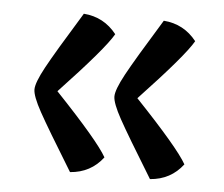

<svg xmlns="http://www.w3.org/2000/svg" viewBox="-39 -529 583 500"><g transform="rotate(5 253.0 -279.0)"><path d="M161 -486Q214 -482 247 -440Q225 -401 110 -279Q224 -159 247 -118Q215 -76 161 -72Q94 -181 72 -221Q50 -261 50 -278.5Q50 -296 72.5 -337.5Q95 -379 161 -486ZM370 -486Q423 -482 456 -440Q434 -401 319 -279Q433 -159 456 -118Q424 -76 370 -72Q303 -181 281 -221Q259 -261 259 -278.5Q259 -296 281.5 -337.5Q304 -379 370 -486Z"/></g></svg>

Font: Gabriela
Style: Regular
Weight: 400
Designer: Eduardo Rodriguez Tunni
Foundry: Eduardo Rodriguez Tunni
Version: Version 1.003